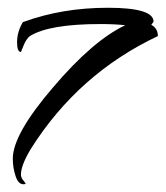

<svg xmlns="http://www.w3.org/2000/svg" viewBox="-20 -433 427 495"><path d="M40 42Q27 42 20 20.5Q13 -1 13 -24Q13 -87 117 -208Q220 -329 303 -368Q275 -371 239 -371Q107 -371 57 -340Q53 -337 48.5 -330.5Q44 -324 41 -316Q34 -299 34 -299Q24 -299 24 -324Q24 -351 39 -376Q140 -413 258 -413Q376 -413 376 -377L370 -369Q387 -360 387 -340Q182 -243 60 -50Q34 -7 34 17Q34 24 38.5 30Q43 36 45.5 39Q48 42 40 42Z"/></svg>

Font: Qwigley
Style: Regular
Weight: 400
Designer: Robert E. Leuschke
Foundry: Robert E. Leuschke
Version: Version 1.010; ttfautohint (v1.8.3)